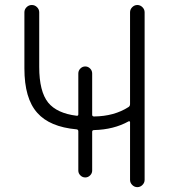

<svg xmlns="http://www.w3.org/2000/svg" viewBox="-20 -774 686 772"><path d="M294.9 -246.1Q294.9 -252.9 288.1 -253.9Q179.7 -263.7 129.9 -320.3Q78.1 -377.9 78.1 -499V-724.6Q78.1 -736.3 86.9 -745.1Q95.7 -753.9 107.9 -753.9Q120.1 -753.9 128.9 -745.1Q137.7 -736.3 137.7 -724.6V-504.9Q137.7 -406.2 173.8 -361.3Q209 -318.4 288.1 -308.6Q294.9 -307.6 294.9 -314.5V-478.5Q294.9 -490.2 303.2 -498.5Q311.5 -506.8 322.8 -506.8Q334 -506.8 342.3 -498.5Q350.6 -490.2 350.6 -478.5V-312.5Q350.6 -305.7 358.4 -305.7Q439.5 -306.6 497.1 -343.8Q502.9 -347.7 502.9 -355.5V-724.6Q502.9 -736.3 511.7 -745.1Q520.5 -753.9 532.2 -753.9Q543.9 -753.9 552.7 -745.1Q561.5 -736.3 561.5 -724.6V-50.8Q561.5 -39.1 552.7 -30.3Q543.9 -21.5 532.2 -21.5Q520.5 -21.5 511.7 -30.3Q502.9 -39.1 502.9 -50.8V-283.2Q502.9 -285.2 501 -286.1Q499 -287.1 497.1 -286.1Q437.5 -252.9 358.4 -251Q350.6 -251 350.6 -244.1V-87.9Q350.6 -77.1 342.3 -68.8Q334 -60.5 322.8 -60.5Q311.5 -60.5 303.2 -68.8Q294.9 -77.1 294.9 -87.9Z"/></svg>

Font: Gen Jyuu Gothic Light
Style: Regular
Weight: 200
Designer: [Source Han Sans]
Ryoko NISHIZUKA  (kana & ideographs); Paul D. Hunt (Latin, Greek & Cyrillic); Wenlong ZHANG  (bopomofo
Version: Version 1.002.20150607